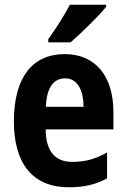

<svg xmlns="http://www.w3.org/2000/svg" viewBox="-20 -786 537 816"><path d="M431 -757V-766H277C254 -721 219 -667 185 -619V-606H280C327 -647 401 -719 431 -757ZM255 -556C117 -556 39 -456 39 -270C39 -92 118 10 273 10C338 10 388 -2 435 -28V-138C384 -109 340 -98 287 -98C213 -98 175 -144 174 -236H462V-309C462 -462 386 -556 255 -556ZM257 -453C308 -453 335 -405 335 -332H175C178 -417 210 -453 257 -453Z"/></svg>

Font: Noto Sans Devanagari Condensed
Style: Bold
Weight: 700
Width: 3
Designer: Jelle Bosma - Monotype Design Team
Foundry: Monotype Imaging Inc.
Version: Version 2.004